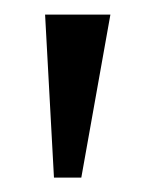

<svg xmlns="http://www.w3.org/2000/svg" viewBox="-20 -711 214 264"><path d="M42 -690.9H131.8L91.8 -466.8H54.2Z"/></svg>

Font: Wesal
Style: Regular
Weight: 300
Designer: Ahmed zaza
Foundry: Ahmed zaza
Version: Version 2.01